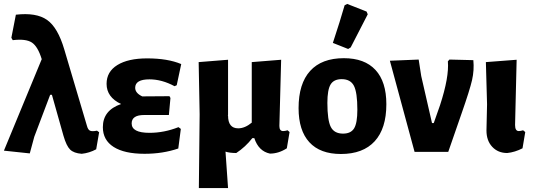

<svg xmlns="http://www.w3.org/2000/svg" viewBox="-23 -775 2724 980"><path d="M129 8 -3 -6 190 -473Q170 -538 139.5 -558Q109 -578 42 -570L35 -582L58 -700Q162 -712 217 -673.5Q272 -635 305 -523L421 -132Q426 -113 436.5 -108Q447 -103 472 -108L483 -100L468 -13Q433 6 394 10Q354 7 335 -11.5Q316 -30 301 -82L242 -291H233L152 -77Z M715 10Q612 10 557 -25Q502 -60 502 -126Q502 -212 595 -244Q521 -279 521 -347Q521 -409 576 -443Q631 -477 728 -477Q833 -477 902 -448L879 -340L868 -335Q803 -370 740 -370Q667 -370 667 -327Q667 -300 703 -283L842 -284L847 -275L839 -188H713Q649 -188 649 -145Q649 -97 740 -97Q815 -97 888 -126L900 -117L887 -17Q808 10 715 10Z M992 185 996 -191 991 -458 1141 -470V-190L1140 -184L1141 -185Q1141 -120 1193 -120Q1227 -120 1262 -149V-458L1412 -470L1403 -132Q1403 -106 1422 -106Q1432 -106 1445 -110L1455 -101L1441 -18Q1399 9 1355 9Q1297 -3 1275 -70H1265Q1230 -25 1183 6Q1150 6 1128 -1L1141 185Z M1736 -748 1749 -755 1848 -716 1854 -702Q1837 -668 1767 -533L1754 -525L1676 -556Q1714 -671 1736 -748ZM1732 -478Q1838 -478 1893.5 -418Q1949 -358 1949 -243Q1949 -119 1889.5 -54Q1830 11 1717 11Q1611 11 1556 -49Q1501 -109 1501 -223Q1501 -348 1560 -413Q1619 -478 1732 -478ZM1721 -371Q1681 -371 1664.5 -344Q1648 -317 1648 -250Q1648 -161 1665.5 -127Q1683 -93 1728 -93Q1768 -93 1784.5 -120Q1801 -147 1801 -215Q1801 -303 1783.5 -337Q1766 -371 1721 -371Z M2393 -468Q2398 -417 2386.5 -366.5Q2375 -316 2333 -196L2265 0H2093L1967 -465L2114 -471L2127 -387L2182 -147H2191L2223 -238Q2270 -382 2263 -462L2271 -471Z M2566 6Q2519 6 2489.5 -25.5Q2460 -57 2460 -109L2463 -243L2457 -458L2614 -470L2606 -137Q2606 -106 2625 -106Q2634 -106 2647 -110L2658 -101L2644 -18Q2605 2 2566 6Z"/></svg>

Font: Alegreya Sans SC ExtraBold
Style: Regular
Weight: 800
Designer: Juan Pablo del Peral
Foundry: Huerta Tipografica
Version: Version 2.007